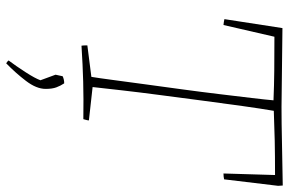

<svg xmlns="http://www.w3.org/2000/svg" viewBox="-177 -509 936 622"><g transform="rotate(90 291.0 -198.0)"><path d="M128 6Q127 1 127 -13L229 -26Q233 -50 239 -95.5Q245 -141 253 -199.5Q261 -258 269.5 -320.5Q278 -383 285 -441.5Q292 -500 297.5 -546Q303 -592 305 -616Q257 -618 209.5 -618.5Q162 -619 99 -619L61 -454Q50 -455 42 -457L71 -645L326 -642Q377 -642 444 -643.5Q511 -645 581 -646L582 -631L561 -456Q552 -454 542 -454L547 -621Q484 -621 436 -620Q388 -619 339 -617Q332 -576 323.5 -515.5Q315 -455 306 -386Q297 -317 288 -249Q279 -181 272.5 -123.5Q266 -66 262 -30L370 -18Q370 -14 368.5 -9Q367 -4 366 0Q299 -1 244.5 0.5Q190 2 128 6ZM185 250Q183 249 179.5 246Q176 243 176 242Q194 218 214 187Q234 156 240 139L222 90Q224 80 227 67Q231 65 237 63.5Q243 62 250 62Q258 74 263 87.5Q268 101 268 122Q268 152 242 186Q216 220 185 250Z"/></g></svg>

Font: Labrada ExtraLight
Style: Italic
Weight: 200
Italic angle: -7°
Designer: Mercedes Jáuregui
Foundry: Omnibus-Type Team
Version: Version 1.000; ttfautohint (v1.8.4.7-5d5b)